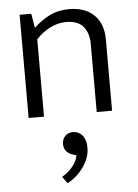

<svg xmlns="http://www.w3.org/2000/svg" viewBox="-55 -519 625 871"><g transform="rotate(-5 257.5 -83.0)"><path d="M137 0H67V-470H120L131 -405Q166 -438 204.5 -457Q243 -476 293 -476Q365 -476 406 -436Q447 -396 447 -324V0H377V-311Q377 -358 353 -388.5Q329 -419 273 -419Q238 -419 202 -401.5Q166 -384 137 -352ZM257 184Q241 181 226.5 168Q212 155 212 131Q212 110 225.5 95.5Q239 81 262 81Q272 81 282.5 85Q293 89 301.5 98Q310 107 315.5 121.5Q321 136 321 158Q321 181 313 203Q305 225 291 245Q277 265 258 282Q239 299 217 310L195 279Q224 263 244.5 237.5Q265 212 268 187Z"/></g></svg>

Font: Mukta Vaani Light
Style: Regular
Weight: 300
Designer: Noopur Datye, Girish Dalvi, Yashodeep Gholap, Pallavi Karambelkar
Foundry: Ek Type
Version: Version 2.538;PS 1.000;hotconv 16.6.51;makeotf.lib2.5.65220;